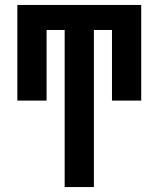

<svg xmlns="http://www.w3.org/2000/svg" viewBox="-20 -540 640 775"><path d="M241 215V-419H168V-134H50V-520H550V-134H432V-419H359V215Z"/></svg>

Font: Iosevka SS04 Extended
Style: Bold
Weight: 700
Width: 7
Monospace: yes
Designer: Belleve Invis
Foundry: Belleve Invis
Version: Version 19.0.0; ttfautohint (v1.8.4)